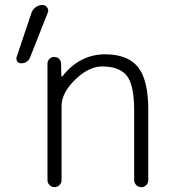

<svg xmlns="http://www.w3.org/2000/svg" viewBox="-20 -774 685 772"><path d="M150.4 -753.9Q163.1 -753.9 169.9 -743.7Q176.8 -733.4 171.9 -722.7L101.6 -544.9Q91.8 -519.5 64.5 -519.5Q54.7 -519.5 48.8 -527.3Q45.9 -533.2 45.9 -538.1Q45.9 -542 46.9 -544.9L106.4 -721.7Q111.3 -736.3 123.5 -745.1Q135.7 -753.9 150.4 -753.9ZM226.6 -468.8Q226.6 -467.8 228 -466.8Q229.5 -465.8 231.4 -467.8Q299.8 -554.7 401.4 -555.7Q493.2 -555.7 534.7 -504.4Q576.2 -453.1 576.2 -332V-49.8Q576.2 -38.1 567.9 -29.8Q559.6 -21.5 547.9 -21.5Q536.1 -21.5 527.8 -29.8Q519.5 -38.1 519.5 -49.8V-328.1Q519.5 -433.6 489.3 -470.2Q459 -506.8 390.6 -506.8Q336.9 -506.8 282.2 -453.6Q227.5 -400.4 227.5 -347.7V-49.8Q227.5 -38.1 219.2 -29.8Q210.9 -21.5 199.2 -21.5Q187.5 -21.5 179.2 -29.8Q170.9 -38.1 170.9 -49.8V-517.6Q170.9 -529.3 178.7 -537.1Q186.5 -544.9 198.2 -544.9Q210 -544.9 217.8 -537.1Q225.6 -529.3 225.6 -517.6Z"/></svg>

Font: irohamaru Light
Style: Regular
Weight: 200
Designer: [Source Han Sans]
Ryoko NISHIZUKA  (kana & ideographs); Paul D. Hunt (Latin, Greek & Cyrillic); Wenlong ZHANG  (bopomofo
Version: Version 1.01